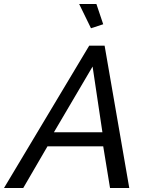

<svg xmlns="http://www.w3.org/2000/svg" viewBox="-67 -938 739 958"><path d="M378 -710H455L578 0H482L448 -208H170L49 0H-47ZM444 -278 395 -606 202 -278ZM328 -918H414L448 -817L387 -797Z"/></svg>

Font: Raleway Medium
Style: Italic
Weight: 500
Italic angle: -12°
Designer: Matt McInerney, Pablo Impallari, Rodrigo Fuenzalida
Foundry: Matt McInerney, Pablo Impallari, Rodrigo Fuenzalida
Version: Version 4.026